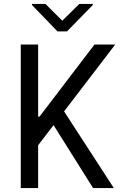

<svg xmlns="http://www.w3.org/2000/svg" viewBox="-20 -953 631 973"><path d="M451.7 0 251.4 -318.9 173.3 -217V0H85.2V-727.3H173.3V-362.2H180.4L458.8 -727.3H563.9L304.7 -388.5L556.8 0ZM210.2 -933.2 295.5 -848 382.1 -933.2H450.3V-927.6L319.6 -794H271.3L142 -927.6V-933.2Z"/></svg>

Font: Interface
Style: Regular
Weight: 400
Designer: Rasmus Andersson
Foundry: rsms
Version: Version 1.8